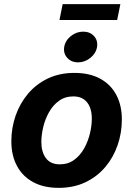

<svg xmlns="http://www.w3.org/2000/svg" viewBox="-20 -910 654 941"><path d="M267.8 10.7Q194 10.7 142.2 -17.6Q90.3 -45.8 63 -97.2Q35.6 -148.5 35.6 -217.2Q35.6 -283 56.5 -343.2Q77.5 -403.4 117.4 -450.7Q157.3 -498 214.6 -525.4Q272 -552.7 345.1 -552.7Q418.6 -552.7 470.6 -524.6Q522.5 -496.5 549.9 -445.1Q577.2 -393.8 577.2 -324.6Q577.2 -258.7 556.4 -198.5Q535.7 -138.2 495.7 -91.1Q455.7 -43.9 398.3 -16.6Q341 10.7 267.8 10.7ZM272.9 -104.6Q313.8 -104.6 343.5 -126.5Q373.3 -148.3 392.4 -182.7Q411.6 -217.1 420.8 -256Q430 -294.9 430 -328.7Q430 -361.5 420 -385.9Q410 -410.3 390.1 -423.9Q370.2 -437.5 339.7 -437.5Q298.9 -437.5 269.1 -415.9Q239.3 -394.3 220.2 -360.1Q201 -325.8 191.8 -287.1Q182.6 -248.3 182.6 -214Q182.6 -165.1 205.1 -134.9Q227.6 -104.6 272.9 -104.6ZM362.6 -604.4Q329.5 -604.4 309.6 -626.5Q289.7 -648.6 294.7 -679.7Q299.9 -711.2 327.2 -733.1Q354.6 -754.9 387.6 -754.9Q420.9 -754.9 440.8 -733.1Q460.7 -711.2 455.5 -679.7Q450.5 -648.6 423.2 -626.5Q395.9 -604.4 362.6 -604.4ZM569.9 -889.9 554.2 -812.1H271.5L287.2 -889.9Z"/></svg>

Font: Inter
Style: Italic
Weight: 400
Italic angle: -9.3988°
Designer: Rasmus Andersson
Foundry: rsms
Version: Version 4.001;git-66647c0bb